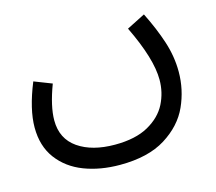

<svg xmlns="http://www.w3.org/2000/svg" viewBox="-84 -422 852 756"><g transform="rotate(-15 342.5 -44.0)"><path d="M72 -176 144 -148Q112 -63 112 -6Q112 69 169 108.5Q226 148 319 148Q403 148 455.5 118.5Q508 89 531 43.5Q554 -2 554 -54Q554 -140 486 -280L561 -318Q595 -250 615 -188.5Q635 -127 635 -65Q635 8 605 74.5Q575 141 504 185.5Q433 230 318 230Q237 230 172 205Q107 180 68.5 128.5Q30 77 30 1Q30 -73 72 -176Z"/></g></svg>

Font: Noto Sans Arabic
Style: Regular
Weight: 400
Designer: Nadine Chahine
Foundry: Monotype Imaging Inc.
Version: Version 1.001